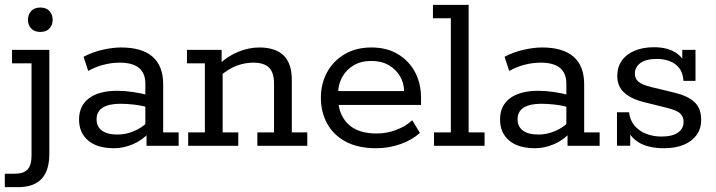

<svg xmlns="http://www.w3.org/2000/svg" viewBox="-38 -603 2959 794"><path d="M-18.1 171V115.4H22.4Q59.8 115.4 76.1 97.7Q92.4 80 92.4 40.1V-341H11.7V-396.7H166V32.8Q166 102.5 133.9 136.7Q101.7 171 36.1 171ZM129 -470.9Q103.8 -470.9 90.7 -485.4Q77.6 -499.9 77.6 -520.6Q77.6 -542.6 90.7 -557.2Q103.8 -571.8 129 -571.8Q153.6 -571.8 166.7 -557.2Q179.8 -542.6 179.8 -520.6Q179.8 -499.9 166.5 -485.4Q153.2 -470.9 129 -470.9Z M434.3 10Q363.6 10 326.3 -22.1Q288.9 -54.3 288.9 -108.3Q288.9 -166.2 330.4 -196.9Q371.9 -227.5 446.9 -227.5Q477.6 -227.5 511.6 -222.5Q545.5 -217.5 579 -208.7L563.1 -199.3V-257.3Q563.1 -299.9 537 -321.9Q510.9 -343.9 456.8 -343.9Q424 -343.9 390.6 -335.3Q357.2 -326.7 326.8 -309.7L307.6 -368.2Q343.9 -387.6 386 -397.1Q428.1 -406.7 462.8 -406.7Q549 -406.7 592.9 -368.5Q636.8 -330.3 636.8 -254.3V-55.6H700.8V0H568V-62.7L578.8 -54.6Q550.7 -23 511.5 -6.5Q472.3 10 434.3 10ZM448.3 -46.6Q481.6 -46.6 514.8 -60.3Q548 -73.9 571.2 -97.5L563.1 -74.1V-179L579.4 -157.6Q547.2 -166.8 516.9 -170.3Q486.6 -173.9 459.5 -173.9Q412.5 -173.9 386.9 -158.1Q361.4 -142.4 361.4 -109.3Q361.4 -79.4 383.5 -63Q405.6 -46.6 448.3 -46.6Z M740.2 0V-55.6H809.2V-341H735.2V-396.7H878.5V-339.2L865.9 -335.4Q903.9 -371.4 948 -389.1Q992.1 -406.7 1034.6 -406.7Q1100.3 -406.7 1134.6 -373.9Q1168.8 -341.2 1168.8 -271.8V-55.6H1232.8V0H1026.2V-55.6H1095.2V-257.8Q1095.2 -302.9 1074.6 -323.4Q1054.1 -343.9 1008.9 -343.9Q976.4 -343.9 942.5 -331.9Q908.6 -320 869.6 -286.9L882.8 -315.4V-55.6H947.4V0Z M1517.9 10Q1442.6 10 1391.6 -17.4Q1340.5 -44.8 1314.8 -92.3Q1289 -139.7 1289 -198.4Q1289 -257.2 1314.7 -304.2Q1340.3 -351.2 1387.3 -378.9Q1434.3 -406.7 1497.8 -406.7Q1561.8 -406.7 1607.8 -378.9Q1653.7 -351.2 1678.5 -304.4Q1703.2 -257.6 1703.2 -198.1V-169H1332.6V-226.5H1633Q1632.6 -259.8 1616.2 -287.9Q1599.8 -316 1569.6 -333.5Q1539.4 -351 1497.8 -351Q1454.6 -351 1423.8 -332.4Q1393.1 -313.8 1376.7 -283.4Q1360.3 -253 1360.3 -217.5V-198.4Q1360.3 -131.4 1400.5 -91.1Q1440.7 -50.9 1520.1 -50.9Q1562.1 -50.9 1601.6 -66.2Q1641.2 -81.4 1666.7 -105.8L1698.6 -53.3Q1666.1 -24.2 1618.2 -7.1Q1570.4 10 1517.9 10Z M1756.8 0V-55.6H1826.4V-527.4H1752.4V-583H1900V-55.6H1965.9V0Z M2175.3 10Q2104.6 10 2067.3 -22.1Q2029.9 -54.3 2029.9 -108.3Q2029.9 -166.2 2071.4 -196.9Q2112.9 -227.5 2187.9 -227.5Q2218.6 -227.5 2252.6 -222.5Q2286.5 -217.5 2320 -208.7L2304.1 -199.3V-257.3Q2304.1 -299.9 2278 -321.9Q2251.9 -343.9 2197.8 -343.9Q2165 -343.9 2131.6 -335.3Q2098.2 -326.7 2067.8 -309.7L2048.6 -368.2Q2084.9 -387.6 2127 -397.1Q2169.1 -406.7 2203.8 -406.7Q2290 -406.7 2333.9 -368.5Q2377.8 -330.3 2377.8 -254.3V-55.6H2441.8V0H2309V-62.7L2319.8 -54.6Q2291.7 -23 2252.5 -6.5Q2213.3 10 2175.3 10ZM2189.3 -46.6Q2222.6 -46.6 2255.8 -60.3Q2289 -73.9 2312.2 -97.5L2304.1 -74.1V-179L2320.4 -157.6Q2288.2 -166.8 2257.9 -170.3Q2227.6 -173.9 2200.5 -173.9Q2153.5 -173.9 2127.9 -158.1Q2102.4 -142.4 2102.4 -109.3Q2102.4 -79.4 2124.5 -63Q2146.6 -46.6 2189.3 -46.6Z M2708.1 10Q2642.7 10 2603.3 -14.1Q2563.9 -38.2 2549 -84.5L2568.3 -91.5V-0.4H2513.5V-138.6H2563.4Q2567.1 -105.6 2586.3 -83Q2605.6 -60.4 2634.9 -49.4Q2664.2 -38.3 2696.5 -38.3Q2742.7 -38.3 2765.9 -54.8Q2789 -71.3 2789 -99.1Q2789 -119.4 2775.4 -133.2Q2761.8 -146.9 2718.8 -157.4L2622.9 -181.2Q2572.2 -194 2543.5 -219.8Q2514.7 -245.5 2514.7 -288.7Q2514.7 -325.3 2533.3 -352.1Q2552 -378.8 2586.4 -393.3Q2620.7 -407.7 2666.9 -407.7Q2719.4 -407.7 2754.2 -386.8Q2788.9 -365.8 2801 -324.4L2783.5 -321.8V-396.7H2838.2V-268.5H2788.4Q2786.5 -302 2770.6 -321.9Q2754.7 -341.8 2730.2 -350.6Q2705.8 -359.4 2679.5 -359.4Q2633.4 -359.4 2610.4 -342.5Q2587.4 -325.6 2587.4 -298.2Q2587.4 -277 2602.9 -264.5Q2618.4 -252.1 2655.2 -243L2751.1 -219.8Q2806 -206.8 2833.8 -180.9Q2861.7 -154.9 2861.7 -107.2Q2861.7 -71.1 2842.7 -44.8Q2823.6 -18.4 2789.5 -4.2Q2755.3 10 2708.1 10Z"/></svg>

Font: Rokkitt SemiBold
Style: Regular
Weight: 600
Designer: Vernon Adams
Foundry: Vernon Adams
Version: Version 3.103